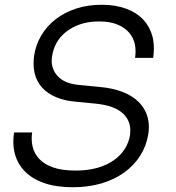

<svg xmlns="http://www.w3.org/2000/svg" viewBox="-20 -769 737 806"><path d="M286 17Q217 17 167 0Q117 -17 86 -48Q55 -79 43 -121Q36 -146 36 -174Q36 -193 39 -213H115Q113 -200 113 -187Q113 -169 117 -153Q124 -124 145 -101.5Q166 -79 203.5 -66Q241 -53 297 -53Q349 -53 389 -64.5Q429 -76 458 -96.5Q487 -117 504 -144Q521 -171 526 -203Q527 -213 527 -222Q527 -262 498 -291Q462 -326 381 -334L298 -342Q251 -346 215.5 -361Q180 -376 157.5 -400.5Q135 -425 126 -459Q121 -479 121 -502Q121 -518 123 -534Q130 -581 153.5 -620.5Q177 -660 214 -688.5Q251 -717 299.5 -733Q348 -749 407 -749Q465 -749 509.5 -732.5Q554 -716 581.5 -686.5Q609 -657 620 -616Q626 -592 626 -566Q626 -547 623 -526H547Q549 -540 549 -553Q549 -569 546 -584Q540 -611 522 -632Q504 -653 473 -666Q442 -679 396 -679Q351 -679 316.5 -667Q282 -655 257 -635Q232 -615 217.5 -589Q203 -563 199 -534Q197 -523 197 -514Q197 -477 221 -451Q250 -417 316 -412L399 -404Q508 -394 562 -341Q605 -298 605 -235Q605 -220 602 -203Q594 -155 568 -114.5Q542 -74 501 -44.5Q460 -15 405.5 1Q351 17 286 17Z"/></svg>

Font: Sora Light
Style: Italic
Weight: 300
Designer: Jonathan Barnbrook, Juli√°n Moncada
Version: Version 1.000